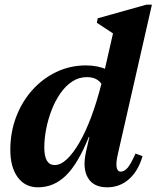

<svg xmlns="http://www.w3.org/2000/svg" viewBox="-20 -785 668 819"><path d="M142 14Q87 14 55.5 -29Q24 -72 24 -146Q24 -221 49 -286.5Q74 -352 118 -401Q162 -450 220.5 -478Q279 -506 347 -506Q397 -506 438.5 -487.5Q480 -469 504 -436L432 -341Q432 -399 412.5 -427.5Q393 -456 351 -456Q316 -456 287.5 -437Q259 -418 237 -386Q215 -354 200 -315Q185 -276 177 -235Q169 -194 169 -156Q169 -81 213 -81Q239 -81 265.5 -106Q292 -131 318.5 -176.5Q345 -222 369 -286Q393 -350 413 -429L466 -409L445 -201H359Q313 -87 261.5 -36.5Q210 14 142 14ZM437 14Q379 14 355 -26.5Q331 -67 347 -138L474 -695L496 -620L393 -688L397 -707L604 -765H628L483 -129Q474 -90 477.5 -71.5Q481 -53 495 -53Q511 -53 525 -70Q539 -87 558 -130L588 -119Q570 -56 530.5 -21Q491 14 437 14Z"/></svg>

Font: Platypi Light SemiBold
Style: Italic
Weight: 600
Italic angle: -13°
Version: Version 1.200